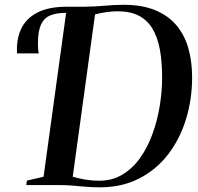

<svg xmlns="http://www.w3.org/2000/svg" viewBox="-20 -771 826 800"><path d="M396 9.5Q363.5 9.5 335.8 7Q308 4.5 280.2 2.2Q252.5 0 219 0H89.5L92 -18.5L161.5 -34.5L255.5 -717.5L249.5 -730L259 -743H333Q375.5 -743.5 416 -747.2Q456.5 -751 494.5 -751Q573 -751 627.5 -728.2Q682 -705.5 716 -664.5Q750 -623.5 765.2 -568.5Q780.5 -513.5 780.5 -449Q780.5 -357.5 755.2 -275Q730 -192.5 681 -128.5Q632 -64.5 560.2 -27.5Q488.5 9.5 396 9.5ZM394 -18Q448 -18 490.5 -43.8Q533 -69.5 564 -113.2Q595 -157 615.2 -212.5Q635.5 -268 645.5 -329Q655.5 -390 655.5 -448.5Q655.5 -515 645.8 -566.2Q636 -617.5 614.5 -652.8Q593 -688 557.5 -706Q522 -724 469.5 -724Q447.5 -724 423 -720.5Q398.5 -717 376 -711L283 -34.5Q312 -26.5 338.2 -22.2Q364.5 -18 394 -18ZM51 -548.5Q50.5 -552 50.5 -556Q50.5 -560 50.5 -565Q50.5 -619 72.5 -659Q94.5 -699 140.5 -721Q186.5 -743 259 -743L255 -717.5Q213 -717.5 187.2 -705.8Q161.5 -694 149.8 -666.2Q138 -638.5 138 -589.5Q138 -577.5 138.8 -568Q139.5 -558.5 141.5 -548.5Z"/></svg>

Font: Merriweather 144pt Medium
Style: Italic
Weight: 500
Italic angle: -7.8°
Version: Version 2.101